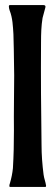

<svg xmlns="http://www.w3.org/2000/svg" viewBox="-20 -738 217 758"><path d="M18 -697C30 -667 31 -634 33 -603C34 -578 35 -524 36 -440C36 -368 34 -296 35 -223C35 -171 34 -124 31 -74C29 -54 25 -34 19 -14C17 -10 17 -6 17 -3C17 -1 18 0 20 0C70 0 109 0 159 0C161 0 162 -2 162 -4C160 -20 154 -33 152 -49C147 -88 144 -127 144 -166C142 -302 141 -437 142 -573C142 -604 143 -637 148 -667C151 -681 156 -694 159 -708C161 -715 158 -718 151 -718H20C17 -718 15 -717 15 -713C15 -708 16 -703 18 -697Z"/></svg>

Font: DisSenso
Style: Regular
Weight: 400
Version: Version 1.150